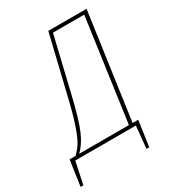

<svg xmlns="http://www.w3.org/2000/svg" viewBox="-250 -791 942 1040"><g transform="rotate(-30 221.0 -271.5)"><path d="M455.1 -681.2 361.8 -21H397L374 138.2H356.9L370.1 0H-8.8L-38.1 138.2H-55.2L-32.2 -21H4.9Q29.3 -43.9 46.4 -71.3Q63.5 -98.6 84.5 -159.4Q105.5 -220.2 128.9 -319.8L215.8 -681.2ZM338.9 -21 428.2 -660.2H232.9L151.9 -319.8Q118.7 -179.2 91.6 -117.2Q64.5 -55.2 27.8 -21Z"/></g></svg>

Font: Fira Sans Compressed Thin
Style: Italic
Weight: 100
Width: 3
Italic angle: -8°
Designer: Carrois Corporate & Edenspiekermann AG
Foundry: Carrois Corporate GbR & Edenspiekermann AG
Version: Version 4.203;PS 004.203;hotconv 1.0.88;makeotf.lib2.5.64775